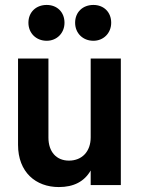

<svg xmlns="http://www.w3.org/2000/svg" viewBox="-20 -749 570 777"><path d="M218 8C278 8 321 -14 347 -59V0H469V-512H347V-193C347 -136 312 -99 259 -99C208 -99 176 -135 176 -192V-512H53V-163C53 -52 125 8 218 8ZM95 -657C95 -615 126 -584 169 -584C210 -584 241 -615 241 -657C241 -700 211 -729 169 -729C126 -729 95 -700 95 -657ZM284 -657C284 -615 315 -584 358 -584C399 -584 430 -615 430 -657C430 -700 400 -729 358 -729C315 -729 284 -700 284 -657Z"/></svg>

Font: Vanilla Cream
Style: Bold
Weight: 700
Designer: Jeremy Tribby, Jinavaṁso
Foundry: Tribby Type
Version: Version 1.422;Glyphs 3.1.2 (3151)